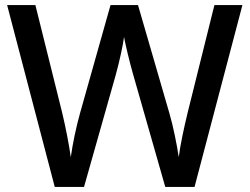

<svg xmlns="http://www.w3.org/2000/svg" viewBox="-20 -734 981 754"><path d="M932 -714H822L717 -292C703 -234 688 -166 682 -117C675 -163 661 -236 645 -290L522 -714H414L295 -292C280 -240 265 -168 258 -117C251 -166 238 -234 224 -292L119 -714H8L195 0H310L434 -438C449 -491 465 -566 467 -589C471 -566 489 -489 503 -441L629 0H744Z"/></svg>

Font: Noto Sans Gunjala Gondi Medium
Style: Regular
Weight: 500
Designer: Ek Type
Foundry: Ek Type
Version: Version 1.004